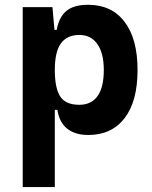

<svg xmlns="http://www.w3.org/2000/svg" viewBox="-20 -547 626 792"><path d="M73.7 224.6V-517.6H196.3L206.1 -408.2V224.6ZM344.2 9.8Q290 9.8 257.3 -16.1Q224.6 -42 216.8 -93.8H170.9L206.1 -258.3Q206.1 -183.1 228.5 -148.9Q251 -114.7 307.1 -114.7Q356.9 -114.7 382.6 -150.9Q408.2 -187 408.2 -258.3Q408.2 -327.1 381.8 -365Q355.5 -402.8 307.1 -402.8Q256.8 -402.8 231.4 -368.2Q206.1 -333.5 206.1 -258.3L175.8 -423.8H213.9Q223.1 -476.1 253.7 -501.7Q284.2 -527.3 343.3 -527.3Q440.4 -527.3 493.9 -457Q547.4 -386.7 547.4 -258.3Q547.4 -128.9 493.9 -59.6Q440.4 9.8 344.2 9.8Z"/></svg>

Font: Cascadia Code PL
Style: Regular
Weight: 400
Monospace: yes
Designer: Aaron Bell
Foundry: Saja Typeworks
Version: Version 2102.003